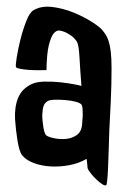

<svg xmlns="http://www.w3.org/2000/svg" viewBox="-20 -604 386 579"><path d="M288.1 -513.7Q293.9 -506.8 298.8 -499.5Q303.7 -492.2 307.6 -480Q311.5 -467.8 314 -448.2Q316.4 -428.7 316.4 -397.5Q316.4 -347.7 314 -297.4Q311.5 -247.1 309.6 -209Q308.6 -174.8 307.6 -145.5Q306.6 -116.2 305.7 -94.2Q304.7 -72.3 303.2 -59.6Q301.8 -46.9 300.8 -45.9Q296.9 -43 288.6 -48.3Q280.3 -53.7 271 -62.5Q261.7 -71.3 253.9 -81.1Q246.1 -90.8 244.1 -96.7Q244.1 -101.6 241.2 -125Q217.8 -111.3 189.5 -106Q161.1 -100.6 133.3 -102.1Q105.5 -103.5 82 -112.3Q58.6 -121.1 46.9 -135.7Q42 -141.6 38.6 -153.3Q35.2 -165 32.7 -180.2Q30.3 -195.3 28.3 -212.4Q26.4 -229.5 25.4 -244.1Q23.4 -282.2 35.2 -310.1Q46.9 -337.9 78.1 -351.6Q91.8 -357.4 114.7 -357.9Q137.7 -358.4 160.6 -356Q183.6 -353.5 202.1 -350.1Q220.7 -346.7 225.6 -344.7Q221.7 -394.5 219.7 -431.2Q217.8 -467.8 211.9 -478.5Q207 -485.4 200.2 -492.2Q194.3 -497.1 184.6 -502.9Q174.8 -508.8 161.1 -511.7Q150.4 -513.7 141.6 -502.9Q133.8 -493.2 127.4 -468.3Q121.1 -443.4 120.1 -392.6Q85.9 -391.6 67.9 -393.1Q49.8 -394.5 41 -396.5Q30.3 -398.4 28.3 -401.4Q26.4 -405.3 30.3 -430.2Q34.2 -455.1 41.5 -484.4Q48.8 -513.7 59.1 -540Q69.3 -566.4 81.1 -573.2Q104.5 -586.9 137.2 -583Q169.9 -579.1 201.2 -566.4Q232.4 -553.7 256.8 -538.1Q281.2 -522.5 288.1 -513.7ZM227.5 -228.5Q227.5 -233.4 228.5 -241.7Q229.5 -250 229.5 -258.8Q229.5 -267.6 229 -275.4Q228.5 -283.2 226.6 -287.1Q223.6 -293 209.5 -296.9Q195.3 -300.8 177.7 -302.2Q160.2 -303.7 144.5 -303.2Q128.9 -302.7 123 -298.8Q115.2 -293.9 111.8 -285.2Q108.4 -276.4 107.4 -257.8Q107.4 -249 108.4 -239.3Q109.4 -229.5 110.8 -220.2Q112.3 -210.9 114.7 -204.1Q117.2 -197.3 120.1 -195.3Q127 -190.4 144 -187Q161.1 -183.6 178.7 -185.1Q196.3 -186.5 210.9 -196.3Q225.6 -206.1 227.5 -228.5Z"/></svg>

Font: Jolly Lodger
Style: Regular
Weight: 400
Designer: Stuart Sandler
Foundry: Font Diner, Inc
Version: Version 1.000